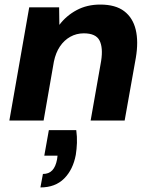

<svg xmlns="http://www.w3.org/2000/svg" viewBox="-20 -528 667 841"><path d="M21 0 108 -496H239L240 -419Q270 -459 315.5 -483.5Q361 -508 419 -508Q486 -508 524 -479Q562 -450 574.5 -398Q587 -346 575 -275L526 0H377L423 -261Q432 -319 416 -350.5Q400 -382 347 -382Q315 -382 288 -367Q261 -352 242.5 -324.5Q224 -297 216 -258L171 0ZM157 293 168 234Q194 234 209 218Q224 202 230 170L232 154H174L194 42H314Q318 71 317 98Q316 125 312 150Q300 215 261 254Q222 293 157 293Z"/></svg>

Font: DM Sans 24pt Black
Style: Italic
Weight: 900
Italic angle: -10°
Designer: Colophon Foundry, Jonny Pinhorn
Foundry: Colophon Foundry
Version: Version 4.004;gftools[0.9.30]